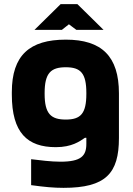

<svg xmlns="http://www.w3.org/2000/svg" viewBox="-20 -700 642 925"><path d="M37 -256V-244C37 -60 112 9 249 9C326 9 364 -19 389 -36H396V-7C396 51 371 79 271 79C226 79 171 72 130 67V192C196 201 239 205 286 205C490 205 553 135 553 -35V-250C553 -429 470 -509 297 -509C123 -509 37 -434 37 -256ZM146 -556H278L312 -583L348 -556H479L353 -680H272ZM195 -248V-252C195 -348 225 -376 297 -376C369 -376 396 -347 396 -252V-248C396 -153 369 -124 297 -124C225 -124 195 -152 195 -248Z"/></svg>

Font: LT Wave Text Black
Style: Regular
Weight: 900
Designer: Daniel Lyons
Version: Version 2.5 (Glyphs App)